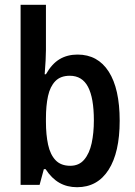

<svg xmlns="http://www.w3.org/2000/svg" viewBox="-20 -780 569 810"><path d="M305.2 9.8Q263.2 9.8 230.5 -8.8Q197.8 -27.3 172.4 -66.4H165L147 0H66.9V-759.8H173.8V-568.4Q173.8 -550.3 172.4 -524.2Q170.9 -498 168.5 -466.8H173.8Q198.7 -510.7 231.4 -530.3Q264.2 -549.8 307.1 -549.8Q392.6 -549.8 438.7 -477.8Q484.9 -405.8 484.9 -270.5Q484.9 -136.7 438 -63.5Q391.1 9.8 305.2 9.8ZM276.4 -80.6Q313.5 -80.6 335.4 -106.7Q357.4 -132.8 366.7 -176Q376 -219.2 376 -272Q376 -366.7 351.3 -413.6Q326.7 -460.4 274.4 -460.4Q235.4 -460.4 213.4 -437.7Q191.4 -415 182.6 -374.8Q173.8 -334.5 173.8 -280.3V-266.1Q173.8 -211.4 182.9 -169.7Q191.9 -127.9 214.4 -104.2Q236.8 -80.6 276.4 -80.6Z"/></svg>

Font: Open Sans
Style: Regular
Weight: 600
Width: 3
Foundry: Ascender Corporation
Version: Version 1.000